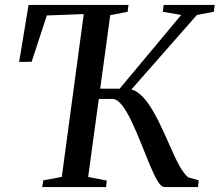

<svg xmlns="http://www.w3.org/2000/svg" viewBox="-20 -763 896 783"><path d="M152 0 156.5 -27.5 232 -41.5 321.5 -705.5 171 -700 109 -511 58 -510.5 96.5 -743H504L500.5 -715L429.5 -701L339.5 -41.5L415.5 -26.5L412.5 0ZM651 0Q637.5 0 622.2 -25.8Q607 -51.5 590 -92.8Q573 -134 554.8 -179.8Q536.5 -225.5 517.2 -266.5Q498 -307.5 478 -333.5Q458 -359.5 437.5 -359.5H347.5L352.5 -401.5H468L719 -702L644 -715L647.5 -743H855.5L852 -715L783 -702L488 -366.5L490.5 -401Q517.5 -402.5 540.8 -386.5Q564 -370.5 585.2 -339.8Q606.5 -309 627.8 -266Q649 -223 672 -170Q680.5 -150.5 690.2 -129.5Q700 -108.5 710.2 -89.8Q720.5 -71 730.8 -57.5Q741 -44 749.5 -39L790.5 -28L787.5 0Z"/></svg>

Font: Merriweather 96pt
Style: Italic
Weight: 400
Italic angle: -7.8°
Version: Version 2.101